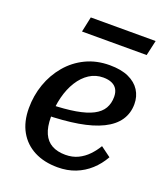

<svg xmlns="http://www.w3.org/2000/svg" viewBox="-137 -835 829 946"><g transform="rotate(20 277.5 -362.0)"><path d="M274 13Q203 13 151 -14Q99 -41 70.5 -91.5Q42 -142 42 -213Q42 -279 63 -339Q84 -399 124 -446.5Q164 -494 220 -521Q276 -548 345 -548Q405 -548 444.5 -530Q484 -512 504 -480.5Q524 -449 524 -409Q524 -361 499 -324Q474 -287 423.5 -262Q373 -237 298.5 -224.5Q224 -212 125 -210L131 -266Q211 -268 266 -277.5Q321 -287 354.5 -304.5Q388 -322 403 -348Q418 -374 418 -408Q418 -431 409 -447Q400 -463 381.5 -471.5Q363 -480 336 -480Q296 -480 263.5 -459Q231 -438 207.5 -400.5Q184 -363 171.5 -314Q159 -265 159 -209Q159 -157 174 -123.5Q189 -90 218 -74Q247 -58 289 -58Q326 -58 355 -72Q384 -86 406.5 -109.5Q429 -133 445 -160L498 -121Q475 -80 442 -50Q409 -20 367 -3.5Q325 13 274 13ZM176 -737H516L498 -657H159Z"/></g></svg>

Font: Roboto Serif Medium
Style: Italic
Weight: 500
Italic angle: -10°
Designer: Greg Gazdowicz
Foundry: Commercial Type
Version: Version 1.008